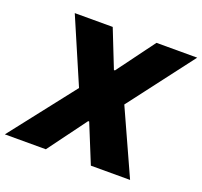

<svg xmlns="http://www.w3.org/2000/svg" viewBox="-141 -870 1066 1013"><g transform="rotate(20 391.5 -363.5)"><path d="M-15.6 0 268.5 -363.6 112.2 -727.3H325.3L409.1 -515.6H414.8L571 -727.3H799.7L522.7 -363.6L687.5 0H467.3L379.3 -215.9H373.6L214.5 0Z"/></g></svg>

Font: Inter P Black
Style: Italic
Weight: 900
Italic angle: -9.40001°
Designer: Rasmus Andersson
Foundry: rsms
Version: Version 3.018;git-588b23468